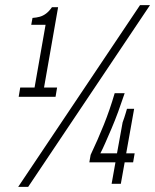

<svg xmlns="http://www.w3.org/2000/svg" viewBox="-20 -718 606 750"><path d="M51 12 527 -698H566L90 12ZM53 -340 59 -376H115L158 -621H102L107 -648Q122 -649 135 -652.5Q148 -656 160 -665Q172 -674 183 -690H207L152 -376H203L197 -340ZM416 0 431 -84H329L334 -113Q362 -172 385.5 -230.5Q409 -289 428 -354H467Q455 -318 442 -282.5Q429 -247 415.5 -215.5Q402 -184 391 -159Q380 -134 372 -119H437L459 -240Q463 -250 465.5 -258.5Q468 -267 471 -276Q474 -285 476 -293H504L473 -119H506L500 -84H467L452 0Z"/></svg>

Font: Archivo ExtraCondensed Thin
Style: Italic
Weight: 250
Width: 2
Italic angle: -10°
Designer: Hector Gatti
Foundry: Omnibus-Type
Version: Version 2.001